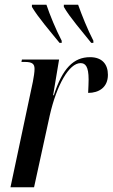

<svg xmlns="http://www.w3.org/2000/svg" viewBox="-20 -786 473 806"><path d="M230 -606H239V-615C214 -663 189 -724 175 -766H114V-757C140 -713 191 -654 230 -606ZM363 -606H372V-615C347 -663 323 -724 308 -766H248V-757C273 -713 325 -654 363 -606ZM118 -443 24 0H123L189 -302C218 -429 270 -521 318 -521C338 -521 352 -508 352 -452C352 -437 351 -420 350 -396C395 -396 433 -419 433 -472C433 -516 409 -546 358 -546C289 -546 242 -499 206 -386H203L228 -536H72L70 -526H84C115 -526 125 -518 125 -497C125 -482 122 -465 118 -443Z"/></svg>

Font: Noto Serif Display ExtraCondensed Medium
Style: Italic
Weight: 500
Width: 2
Italic angle: -12°
Designer: Monotype Design Team
Foundry: Monotype Imaging Inc.
Version: Version 2.009